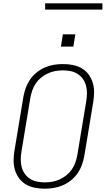

<svg xmlns="http://www.w3.org/2000/svg" viewBox="-20 -1129 640 1157"><path d="M250 8Q220 8 191 2.5Q162 -3 137.5 -17Q113 -31 96 -53.5Q79 -76 70.5 -103.5Q62 -131 62 -160.5Q62 -190 67 -220L121 -546Q126 -573 135.5 -599.5Q145 -626 161.5 -650Q178 -674 201 -692.5Q224 -711 250.5 -722.5Q277 -734 304.5 -738.5Q332 -743 359 -743Q389 -743 418 -737.5Q447 -732 471.5 -718Q496 -704 513 -681.5Q530 -659 538.5 -631.5Q547 -604 547 -574.5Q547 -545 542 -515L488 -189Q483 -162 473.5 -135.5Q464 -109 447.5 -85Q431 -61 408 -42.5Q385 -24 358.5 -12.5Q332 -1 304.5 3.5Q277 8 250 8ZM250 -30Q273 -30 295.5 -34Q318 -38 340 -48Q362 -58 381 -73.5Q400 -89 413.5 -109Q427 -129 434.5 -151Q442 -173 446 -195L500 -521Q504 -545 504 -568.5Q504 -592 498 -614Q492 -636 479 -654Q466 -672 447 -684Q428 -696 405 -700.5Q382 -705 359 -705Q336 -705 313.5 -701Q291 -697 269 -687Q247 -677 228 -661.5Q209 -646 195.5 -626Q182 -606 174.5 -584Q167 -562 163 -540L109 -214Q105 -190 105 -166.5Q105 -143 111 -121Q117 -99 130 -81Q143 -63 162 -51Q181 -39 204 -34.5Q227 -30 250 -30ZM347 -848 359 -922H434L422 -848ZM252 -1071V-1109H597V-1071Z"/></svg>

Font: Iosevka SS04 XLt Ex Obl
Style: Regular
Weight: 200
Width: 7
Italic angle: -9°
Monospace: yes
Designer: Belleve Invis
Foundry: Belleve Invis
Version: Version 19.0.0; ttfautohint (v1.8.4)